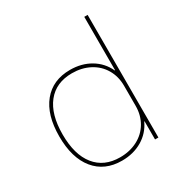

<svg xmlns="http://www.w3.org/2000/svg" viewBox="-173 -855 935 990"><g transform="rotate(-30 294.5 -360.0)"><path d="M50 -260Q50 -388 108 -459Q166 -530 269 -530Q337 -530 389.5 -499Q442 -468 468 -412H470V-730H490V0H470V-108H468Q442 -52 389.5 -21Q337 10 269 10Q166 10 108 -61Q50 -132 50 -260ZM269 -10Q327 -10 373 -34Q419 -58 444.5 -101.5Q470 -145 470 -200V-320Q470 -375 444.5 -418.5Q419 -462 373 -486Q327 -510 269 -510Q174 -510 122 -445Q70 -380 70 -260Q70 -140 122 -75Q174 -10 269 -10Z"/></g></svg>

Font: Enso Thin
Style: Regular
Weight: 100
Designer: Coji Morishita
Foundry: UNDERFOREST DESIGN
Version: Version 1.000